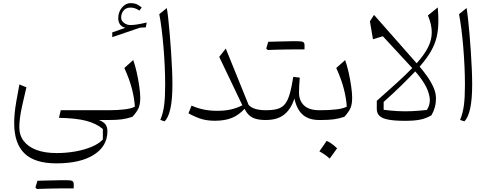

<svg xmlns="http://www.w3.org/2000/svg" viewBox="-20 -785 3215 1256"><path d="M152.8 -213.9 106.9 -232.4Q93.8 -164.6 86.2 -119.1Q78.6 -73.7 75.7 -41.5Q72.8 -9.3 72.8 20Q72.8 153.3 140.1 218.5Q207.5 283.7 348.1 283.7Q505.9 283.7 594.2 227.3Q682.6 170.9 682.6 74.2Q682.6 45.4 669.9 28.6Q657.2 11.7 627 0H682.1V-64H377.4L365.7 -14.2Q476.1 -12.2 543.2 5.1Q610.4 22.5 652.8 59.1V127.4Q627.9 154.8 580.8 174.8Q533.7 194.8 473.9 205.6Q414.1 216.3 350.1 216.3Q273.4 216.3 219 196Q164.6 175.8 135.5 137.9Q106.4 100.1 106.4 48.3Q106.4 18.1 110.8 -15.4Q115.2 -48.8 125.5 -96.2Q135.7 -143.6 152.8 -213.9ZM412.6 447.3Q428.2 447.3 438 447.3Q447.8 447.3 453.4 447.3Q459 447.3 461.9 447.3Q462.4 440.9 462.4 433.1Q462.4 425.3 462.4 420.4Q462.4 403.3 452.1 398.4Q441.9 393.6 407.2 393.6Q374.5 400.9 341.8 408.9Q309.1 417 276.6 425Q244.1 433.1 211.9 441.4Q214.4 443.8 216.6 446.3Q218.8 448.7 221.2 451.2Q251.5 450.2 283.4 449.2Q315.4 448.2 347.9 447.8Q380.4 447.3 412.6 447.3ZM221.2 451.2Q252.4 441.9 283.4 432.6Q314.5 423.3 345.5 413.3Q376.5 403.3 407.2 393.6Q398.4 393.6 379.4 393.8Q360.4 394 335 394.8Q309.6 395.5 281 396Q252.4 396.5 225.1 397.5Q221.7 408.2 218.5 418.9Q215.3 429.7 211.9 441.4Q214.4 443.8 216.6 446.3Q218.8 448.7 221.2 451.2Z M772.5 -670.4Q772.5 -696.3 788.1 -715.8Q803.7 -735.4 835 -735.4Q847.7 -735.4 861.3 -731.2Q875 -727.1 891.6 -715.8L907.2 -735.8Q884.3 -754.4 868.7 -759.5Q853 -764.6 833.5 -764.6Q818.4 -764.6 804 -757.1Q789.6 -749.5 778.1 -735.8Q766.6 -722.2 760 -704.6Q753.4 -687 753.4 -666.5Q753.4 -642.6 764.9 -625.7Q776.4 -608.9 800.3 -603L714.4 -573.2V-542L896 -604L934.1 -606L939.5 -637.7Q906.7 -629.9 879.6 -625.5Q852.5 -621.1 834 -621.1Q809.6 -621.1 791 -635.3Q772.5 -649.4 772.5 -670.4ZM682.1 0H693.8Q742.7 0 776.6 -4.4Q810.5 -8.8 846.7 -21Q876 -53.7 886.7 -78.6Q897.5 -103.5 897.5 -146.5Q897.5 -175.3 891.1 -220.2Q884.8 -265.1 874.3 -311.8Q863.8 -358.4 851.6 -392.1L793.5 -340.3Q828.1 -263.7 843.8 -200.9Q859.4 -138.2 862.3 -87.4Q839.4 -74.7 793.2 -69.3Q747.1 -64 696.3 -64H682.1Q674.8 -64 671.1 -56.4Q667.5 -48.8 667.5 -33.2V-30.8Q667.5 -15.1 671.1 -7.6Q674.8 0 682.1 0Z M1071.3 -732.4 1022 -692.4Q1029.8 -652.8 1036.9 -597.4Q1043.9 -542 1049.3 -478.5Q1054.7 -415 1057.6 -350.8Q1060.5 -286.6 1060.5 -228.5Q1060.5 -147.5 1053.7 -95.7Q1046.9 -43.9 1028.8 -0.5L1056.6 8.8Q1081.1 -14.2 1094.5 -73.7Q1107.9 -133.3 1107.9 -233.9Q1107.9 -276.4 1105.5 -331.8Q1103 -387.2 1099.1 -447Q1095.2 -506.8 1090.3 -562.7Q1085.4 -618.7 1080.6 -663.3Q1075.7 -708 1071.3 -732.4Z M1565.4 -96.2Q1529.3 -77.6 1489.7 -68.8Q1450.2 -60.1 1401.4 -60.1Q1355 -60.1 1314.5 -68.1Q1273.9 -76.2 1232.9 -94.2L1212.9 -43.5Q1265.1 -15.6 1302 -5.4Q1338.9 4.9 1385.3 4.9Q1450.7 4.9 1496.1 -13.4Q1541.5 -31.7 1580.1 -73.2Q1592.3 -47.4 1610.1 -31Q1627.9 -14.6 1654.5 -7.3Q1681.2 0 1718.3 0H1718.8V-64H1718.3Q1637.7 -64 1606.4 -98.6L1457 -467.3L1414.1 -413.1Z M1922.4 -461.9Q1938 -461.9 1947.8 -461.9Q1957.5 -461.9 1963.1 -461.9Q1968.8 -461.9 1971.7 -461.9Q1972.2 -468.3 1972.2 -476.1Q1972.2 -483.9 1972.2 -488.8Q1972.2 -505.9 1961.9 -510.7Q1951.7 -515.6 1917 -515.6Q1884.3 -508.3 1851.6 -500.2Q1818.8 -492.2 1786.4 -484.1Q1753.9 -476.1 1721.7 -467.8Q1724.1 -465.3 1726.3 -462.9Q1728.5 -460.4 1731 -458Q1761.2 -459 1793.2 -460Q1825.2 -460.9 1857.7 -461.4Q1890.1 -461.9 1922.4 -461.9ZM1731 -458Q1762.2 -467.3 1793.2 -476.6Q1824.2 -485.8 1855.2 -495.8Q1886.2 -505.9 1917 -515.6Q1908.2 -515.6 1889.2 -515.4Q1870.1 -515.1 1844.7 -514.4Q1819.3 -513.7 1790.8 -513.2Q1762.2 -512.7 1734.9 -511.7Q1731.4 -501 1728.3 -490.2Q1725.1 -479.5 1721.7 -467.8Q1724.1 -465.3 1726.3 -462.9Q1728.5 -460.4 1731 -458ZM1718.8 0Q1794.4 0 1839.1 -35.6Q1883.8 -71.3 1905.8 -140.6Q1920.9 -69.8 1960.2 -34.9Q1999.5 0 2067.9 0H2068.4V-64H2067.9Q2002.4 -64 1969.2 -95Q1936 -126 1936 -179.7Q1936 -199.2 1937.3 -223.9Q1938.5 -248.5 1940.9 -277.3L1898.4 -282.2Q1887.7 -213.4 1875.2 -170.4Q1862.8 -127.4 1844 -104.2Q1825.2 -81.1 1795.2 -72.5Q1765.1 -64 1718.8 -64Q1711.4 -64 1707.8 -56.4Q1704.1 -48.8 1704.1 -33.2V-30.8Q1704.1 -15.1 1707.8 -7.6Q1711.4 0 1718.8 0Z M2116.7 136.7Q2104.5 154.8 2093 171.4Q2081.5 188 2069.3 205.1Q2086.9 214.4 2104.2 226.3Q2121.6 238.3 2136.7 252.4Q2149.4 235.4 2161.4 218.5Q2173.3 201.7 2185.1 185.1Q2165 165.5 2148.2 154.1Q2131.3 142.6 2116.7 136.7ZM2068.4 0H2080.1Q2128.9 0 2162.8 -4.4Q2196.8 -8.8 2232.9 -21Q2262.2 -53.7 2272.9 -78.6Q2283.7 -103.5 2283.7 -146.5Q2283.7 -175.3 2277.3 -220.2Q2271 -265.1 2260.5 -311.8Q2250 -358.4 2237.8 -392.1L2179.7 -340.3Q2214.4 -263.7 2230 -200.9Q2245.6 -138.2 2248.5 -87.4Q2225.6 -74.7 2179.4 -69.3Q2133.3 -64 2082.5 -64H2068.4Q2061 -64 2057.4 -56.4Q2053.7 -48.8 2053.7 -33.2V-30.8Q2053.7 -15.1 2057.4 -7.6Q2061 0 2068.4 0Z M2696.3 -317.9Q2728.5 -282.2 2755.1 -239.3Q2781.7 -196.3 2789.8 -151.6Q2797.9 -106.9 2772.9 -65.9Q2723.1 -60.1 2676 -57.9Q2628.9 -55.7 2583 -58.1Q2537.1 -60.5 2489.7 -66.9V-118.2Q2556.6 -177.7 2608.2 -228.5Q2659.7 -279.3 2696.3 -317.9ZM2676.8 -339.8Q2636.7 -298.3 2577.9 -244.6Q2519 -190.9 2444.8 -125.5V-71.8Q2444.8 -44.9 2461.7 -27.8Q2478.5 -10.7 2519 -2.7Q2559.6 5.4 2629.9 5.4Q2691.9 5.4 2730.2 -2.7Q2768.6 -10.7 2802.2 -30.8Q2816.9 -55.7 2824.5 -83.3Q2832 -110.8 2832 -141.6Q2832 -178.2 2814.5 -216.3Q2796.9 -254.4 2772 -289.1Q2747.1 -323.7 2725.1 -349.1Q2773.4 -404.3 2800 -451.4Q2826.7 -498.5 2837.2 -545.7Q2847.7 -592.8 2847.7 -647.5Q2847.7 -668 2846.7 -690.2Q2845.7 -712.4 2843.8 -736.3L2779.3 -684.1Q2804.2 -625 2804.4 -574.5Q2804.7 -523.9 2780 -475.1Q2755.4 -426.3 2705.6 -371.1L2426.8 -687.5L2399.9 -645.5L2419.9 -528.3L2484.4 -547.9Z M3032.2 -732.4 2982.9 -692.4Q2990.7 -652.8 2997.8 -597.4Q3004.9 -542 3010.3 -478.5Q3015.6 -415 3018.6 -350.8Q3021.5 -286.6 3021.5 -228.5Q3021.5 -147.5 3014.6 -95.7Q3007.8 -43.9 2989.7 -0.5L3017.6 8.8Q3042 -14.2 3055.4 -73.7Q3068.8 -133.3 3068.8 -233.9Q3068.8 -276.4 3066.4 -331.8Q3064 -387.2 3060.1 -447Q3056.2 -506.8 3051.3 -562.7Q3046.4 -618.7 3041.5 -663.3Q3036.6 -708 3032.2 -732.4Z"/></svg>

Font: Pinar VF
Style: Regular
Weight: 300
Designer: Amin Abedi
Version: Version 2.000